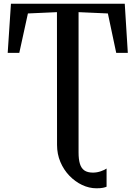

<svg xmlns="http://www.w3.org/2000/svg" viewBox="-20 -763 730 1035"><path d="M500 252Q460.5 252 422.5 234Q384.5 216 354 184.2Q323.5 152.5 305.5 110Q287.5 67.5 287.5 18L287 -697.5L130.5 -690.5L84 -478H21.5L39 -743H652.5L669 -478H606.5L561.5 -690.5L403.5 -697.5V59Q403.5 96 410.8 120Q418 144 435 155.8Q452 167.5 481 167.5Q502.5 167.5 523.5 160.2Q544.5 153 554.5 145.5V243.5Q548 246.5 535.5 249.2Q523 252 500 252Z"/></svg>

Font: Merriweather 60pt Medium
Style: Regular
Weight: 500
Version: Version 2.100